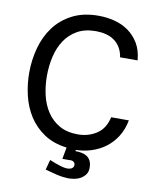

<svg xmlns="http://www.w3.org/2000/svg" viewBox="-98 -811 863 1068"><g transform="rotate(10 333.5 -277.0)"><path d="M361 19 378 7 375 27Q392 27 409 30Q426 33 439.5 41.5Q453 50 461 65.5Q469 81 469 105Q469 127 458.5 142Q448 157 432 166.5Q416 176 397 179.5Q378 183 361 183Q329 182 299 175Q269 168 230 157L245 100Q318 130 344 130Q383 130 383 103Q383 93 374 86.5Q365 80 351 82H311L323 16Q248 7 195 -28.5Q142 -64 109 -115.5Q76 -167 61 -230Q46 -293 46 -358Q46 -430 64.5 -498.5Q83 -567 122.5 -620Q162 -673 224 -705Q286 -737 372 -737Q417 -737 461 -726Q505 -715 540.5 -690Q576 -665 599.5 -626Q623 -587 628 -530H529Q524 -562 510 -585Q496 -608 475 -622.5Q454 -637 427.5 -643.5Q401 -650 372 -650Q310 -650 267 -625.5Q224 -601 197 -560Q170 -519 158 -466.5Q146 -414 146 -358Q146 -302 158 -250Q170 -198 197 -157Q224 -116 267 -91.5Q310 -67 372 -67Q431 -67 477.5 -97.5Q524 -128 538 -193H638Q628 -140 602.5 -100Q577 -60 541 -33.5Q505 -7 461 6.5Q417 20 371 20Z"/></g></svg>

Font: Gen
Style: Regular
Weight: 400
Version: Version 1.000;PS 001.001;hotconv 1.0.56